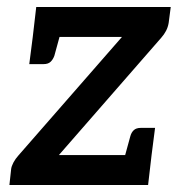

<svg xmlns="http://www.w3.org/2000/svg" viewBox="-20 -531 518 551"><path d="M7 0 12 -46Q13 -54 18.5 -64.5Q24 -75 33 -85L330 -425H74L84 -511H470L464 -465Q462 -453 456.5 -442.5Q451 -432 443 -423L149 -86H415L405 0ZM156 -444 136 -371Q132 -360 125 -353.5Q118 -347 105 -347H64L74 -425ZM334 -67 354 -140Q357 -151 364 -157.5Q371 -164 384 -164H425L415 -86Z"/></svg>

Font: Aleo SemiBold
Style: Italic
Weight: 600
Italic angle: -7°
Designer: Alessio Laiso
Foundry: Alessio Laiso
Version: Version 2.001;gftools[0.9.29]